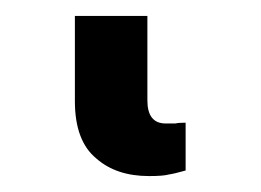

<svg xmlns="http://www.w3.org/2000/svg" viewBox="-20 23 327 241"><path d="M101 222Q74 200 74 150V43H165V149Q165 178 188 178H200Q204 177 213 177V237Q199 241 192 242Q185 244 167 244Q126 244 101 222Z"/></svg>

Font: Sinter Bold
Style: Regular
Weight: 700
Foundry: Adobe & rsms
Version: Version 1.000